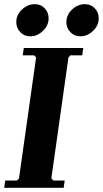

<svg xmlns="http://www.w3.org/2000/svg" viewBox="-23 -900 493 920"><path d="M315 -635 305 -625 223 -45 233 -35H287L282 0H-3L2 -35H58L68 -45L150 -625L140 -635H86L91 -670H376L371 -635ZM122.2 -726Q93 -726 74 -746.2Q55 -766.4 55 -794.2Q55 -829 82.4 -854.5Q109.8 -880 143.5 -880Q173 -880 191.5 -860Q210 -840 210 -812.5Q210 -778 182.8 -752Q155.7 -726 122.2 -726ZM362.2 -726Q333 -726 314 -746.2Q295 -766.4 295 -794.2Q295 -829 322.4 -854.5Q349.8 -880 383.5 -880Q413 -880 431.5 -860Q450 -840 450 -812.5Q450 -778 422.8 -752Q395.7 -726 362.2 -726Z"/></svg>

Font: Brygada 1918
Style: Italic
Weight: 400
Italic angle: -8°
Designer: Mateusz Machalski | Borys Kosmynka | Przemek Hoffer
Foundry: NIEPODLEGLA 2018
Version: Version 3.006